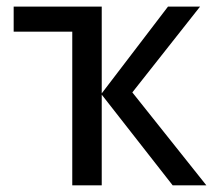

<svg xmlns="http://www.w3.org/2000/svg" viewBox="-20 -556 640 576"><path d="M483.9 -536.1H580.1L377 -278.8L599.1 0H498L285.2 -272V0H196.8V-460.9H21V-536.1H285.2V-275.9Z"/></svg>

Font: Droid Sans Mono
Style: Regular
Weight: 400
Monospace: yes
Foundry: Ascender Corporation
Version: Version 1.00 build 112